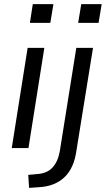

<svg xmlns="http://www.w3.org/2000/svg" viewBox="-20 -718 513 931"><path d="M125 -607 139 -698H239L224 -607ZM37 0 114 -486H195L118 0ZM359 -607 374 -698H473L458 -607ZM121 193 117 130 160 126Q208 123 234.5 94.5Q261 66 270 15L350 -486H431L351 10Q345 54 330.5 86.5Q316 119 293 141Q270 163 238.5 175.5Q207 188 165 190Z"/></svg>

Font: Nunito Sans 12pt
Style: Italic
Weight: 400
Italic angle: -9°
Designer: Vernon Adams
Foundry: Vernon Adams
Version: Version 3.101;gftools[0.9.27]